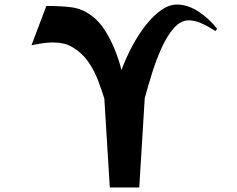

<svg xmlns="http://www.w3.org/2000/svg" viewBox="-20 -821 1040 841"><path d="M461 0 437 -389Q425 -428 409 -470Q393 -512 366.5 -550.5Q340 -589 298 -614Q280 -625 258.5 -630Q237 -635 212 -635Q190 -635 166.5 -631.5Q143 -628 118 -623L183 -795Q247 -795 293.5 -789Q340 -783 383 -751Q415 -727 440 -687.5Q465 -648 483.5 -602Q502 -556 512 -514Q532 -568 559.5 -619.5Q587 -671 619.5 -712Q652 -753 686.5 -777Q721 -801 755 -801Q802 -801 848.5 -771Q895 -741 931 -695L924 -685Q891 -706 862 -719Q833 -732 807 -732Q772 -732 742.5 -699Q713 -666 689 -613.5Q665 -561 646.5 -502Q628 -443 614 -391L590 0Z"/></svg>

Font: Reggae One
Style: Regular
Weight: 400
Designer: Fontworks Inc.
Foundry: Fontworks Inc.
Version: Version 1.100